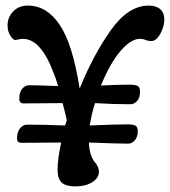

<svg xmlns="http://www.w3.org/2000/svg" viewBox="-20 -663 608 687"><path d="M186 -57Q186 -94 199 -153L58 -152Q49 -152 45 -155.5Q41 -159 41 -169Q41 -191 52 -204Q63 -217 76 -217Q136 -217 213 -214L219 -233Q212 -265 204 -294L65 -293Q49 -293 49 -310Q49 -333 59.5 -345.5Q70 -358 84 -358Q116 -358 188 -355Q178 -388 173 -399Q127 -524 62 -524Q53 -524 37 -520Q28 -518 17.5 -534.5Q7 -551 7 -572Q7 -601 27 -622Q47 -643 80 -643Q147 -643 193.5 -574.5Q240 -506 265 -346Q314 -467 376.5 -555Q439 -643 512 -643Q539 -643 553.5 -630Q568 -617 568 -594Q568 -568 553.5 -542Q539 -516 521 -516Q511 -516 504 -519Q492 -524 481 -524Q449 -524 412 -481.5Q375 -439 341 -357Q397 -360 443 -360Q467 -360 474 -354.5Q481 -349 481 -335Q481 -313 470.5 -301.5Q460 -290 446 -290Q384 -290 320 -294Q308 -257 301 -214Q393 -218 435 -218Q459 -218 466 -212.5Q473 -207 473 -194Q473 -173 462.5 -161Q452 -149 439 -149Q402 -149 298 -153Q300 -102 324 -77Q334 -62 334 -49Q334 -26 310 -11Q286 4 249 4Q216 4 201 -9.5Q186 -23 186 -57Z"/></svg>

Font: AkayaTelivigala
Style: Regular
Weight: 400
Designer: Vaishnavi Murthy Yerkadithaya ( vaishnavimurthy@gmail.com ), Juan Luis Blanco Aristondo ( juan@blancoletters.com )
Version: Version 1.000